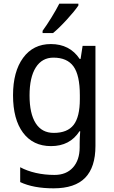

<svg xmlns="http://www.w3.org/2000/svg" viewBox="-20 -786 619 1046"><path d="M414 -465H419L430 -536H500V9Q500 125 444 182.5Q388 240 272 240Q162 240 90 206V125Q127 145 175 156Q223 167 277 167Q341 167 377.5 126.5Q414 86 414 16V-5Q414 -35 417 -71H413Q361 10 258 10Q160 10 105.5 -63Q51 -136 51 -267Q51 -396 106 -471Q161 -546 257 -546Q360 -546 414 -465ZM141 -266Q141 -167 174.5 -114.5Q208 -62 273 -62Q347 -62 381 -105.5Q415 -149 415 -246V-267Q415 -376 380.5 -424Q346 -472 271 -472Q209 -472 175 -418.5Q141 -365 141 -266ZM407 -756Q387 -726 344 -679Q301 -632 269 -606H212V-618Q234 -648 260.5 -691Q287 -734 303 -766H407Z"/></svg>

Font: Noto Sans Display
Style: Regular
Weight: 400
Designer: Monotype Design team
Foundry: Monotype Imaging Inc.
Version: Version 1.000